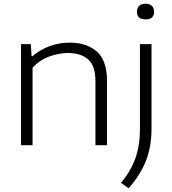

<svg xmlns="http://www.w3.org/2000/svg" viewBox="-20 -778 924 1029"><path d="M92.5 0V-541.5H145L149.5 -477H154Q195 -512.5 246.8 -531Q298.5 -549.5 354.5 -549.5Q444 -549.5 498.8 -502Q553.5 -454.5 553.5 -343.5V0H491.5V-342.5Q491.5 -426 452.2 -460Q413 -494 344.5 -494Q298.5 -494 246.5 -476Q194.5 -458 154.5 -415V0ZM669.5 231 628.5 202Q681.5 138.5 705.8 69.8Q730 1 730 -84V-541.5H792V-87Q792 6.5 762.8 82.2Q733.5 158 669.5 231ZM760 -674Q714 -674 714 -715.5Q714 -735.5 726.2 -746.8Q738.5 -758 760 -758Q781.5 -758 793.8 -746.8Q806 -735.5 806 -715.5Q806 -674 760 -674Z"/></svg>

Font: Encode Sans Exp Lt
Style: Regular
Weight: 300
Width: 7
Designer: Multiple Designers
Foundry: Impallari Type
Version: Version 3.002; ttfautohint (v1.8.3) -l 8 -r 50 -G 200 -x 14 